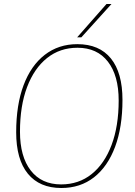

<svg xmlns="http://www.w3.org/2000/svg" viewBox="-20 -931 674 961"><path d="M287 10Q178 10 119.5 -61.5Q61 -133 61 -269Q61 -406 98 -504.5Q135 -603 204 -656.5Q273 -710 367 -710Q477 -710 535 -638.5Q593 -567 593 -431Q593 -295 556 -196Q519 -97 450.5 -43.5Q382 10 287 10ZM286 -8Q374 -8 438.5 -59.5Q503 -111 538.5 -205.5Q574 -300 574 -428Q574 -553 520 -622.5Q466 -692 368 -692Q280 -692 215.5 -640.5Q151 -589 115.5 -495Q80 -401 80 -272Q80 -147 134 -77.5Q188 -8 286 -8ZM366 -744 513 -911H538L387 -744Z"/></svg>

Font: Georama Thin
Style: Italic
Weight: 100
Italic angle: -9°
Designer: Jean-Baptiste Levee
Foundry: Production Type
Version: Version 1.000